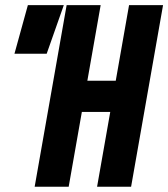

<svg xmlns="http://www.w3.org/2000/svg" viewBox="-20 -713 643 733"><path d="M350.6 0H480.5L602.5 -693.4H472.7L421.9 -404.8H313.5L364.3 -693.4H234.4L112.3 0H242.2L292.5 -285.6H400.9ZM35.2 -507.8H158.2L223.6 -693.4H86.4Z"/></svg>

Font: Cascadia Mono PL
Style: Bold Italic
Weight: 700
Italic angle: -10°
Monospace: yes
Designer: Aaron Bell
Foundry: Saja Typeworks
Version: Version 2404.023